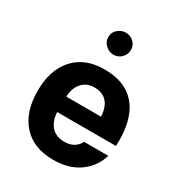

<svg xmlns="http://www.w3.org/2000/svg" viewBox="-180 -878 931 1002"><g transform="rotate(30 285.0 -376.5)"><path d="M182.3 -221.1H536.5Q541.6 -318.8 516.6 -389.7Q491.6 -460.7 434.4 -499.1Q377.3 -537.6 285.2 -537.6Q169.4 -537.6 104 -465.2Q38.6 -392.8 38.6 -266.2Q38.6 -139.3 103.9 -67Q169.1 5.4 287.7 5.4Q383.8 5.4 445.6 -40.1Q507.3 -85.6 527.7 -156.7H381.5Q371.1 -133.9 348.6 -119.6Q326 -105.3 292.7 -105.3Q240.3 -105.3 212.7 -136.7Q185.1 -168.1 182.3 -221.1ZM183.3 -314.6Q184.9 -365.8 212.6 -397.8Q240.2 -429.8 286.9 -429.8Q322.8 -429.8 345.6 -415.2Q368.4 -400.6 379.8 -374.6Q391.3 -348.6 392.5 -314.6ZM217.4 -694.1Q217.4 -666.7 238.2 -646.8Q259 -626.8 286.6 -626.8Q314.5 -626.8 334.2 -646.8Q353.8 -666.7 353.8 -694.1Q353.8 -721.9 334.2 -740.6Q314.5 -759.3 286.6 -759.3Q259 -759.3 238.2 -740.6Q217.4 -721.9 217.4 -694.1Z"/></g></svg>

Font: Estedad-FD VF
Style: Regular
Weight: 100
Designer: Amin Abedi
Version: Version 7.3